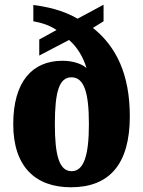

<svg xmlns="http://www.w3.org/2000/svg" viewBox="-20 -782 605 812"><path d="M280 10C442 10 529 -87 529 -290C529 -467 472 -585 373 -664L418 -692V-762L308 -703C243 -741 173 -754 121 -761V-692C150 -687 190 -676 219 -655L146 -615V-547L272 -613C309 -581 333 -537 346 -494C329 -510 292 -525 244 -525C116 -525 36 -436 36 -257C36 -78 129 10 280 10ZM283 -58C230 -58 212 -126 212 -257C212 -396 231 -455 282 -455C335 -455 356 -393 356 -257C356 -126 335 -58 283 -58Z"/></svg>

Font: Noto Serif Myanmar Condensed Black
Style: Regular
Weight: 900
Width: 3
Designer: Ben Mitchell and the Monotype Design Team
Foundry: Monotype Imaging Inc.
Version: Version 2.106